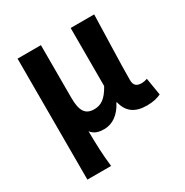

<svg xmlns="http://www.w3.org/2000/svg" viewBox="-173 -702 1010 1046"><g transform="rotate(-30 332.0 -179.5)"><path d="M79 201H228C219 120 217 66 216 -24C237 3 265 9 297 9C349 9 395 -23 426 -84H429C444 -18 488 14 562 14C605 14 630 6 652 -4L634 -113C621 -108 609 -106 599 -106C569 -106 551 -117 551 -153C551 -258 558 -423 561 -560H413V-195C378 -131 345 -112 304 -112C249 -112 226 -145 226 -229V-560H79Z"/></g></svg>

Font: Noto Sans TC
Style: Bold
Weight: 700
Designer: Ryoko NISHIZUKA 西塚涼子 (kana, bopomofo & ideographs); Paul D. Hunt (Latin, Greek & Cyrillic); Sandoll Communications 산돌커뮤니
Foundry: Adobe
Version: Version 2.004;hotconv 1.0.118;makeotfexe 2.5.65603